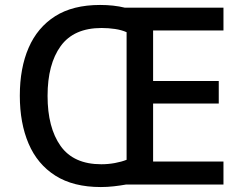

<svg xmlns="http://www.w3.org/2000/svg" viewBox="-20 -745 981 775"><path d="M384 -725Q439 -725 484 -714H882V-622H598V-418H863V-327H598V-93H882V0H488Q466 4 439.5 7Q413 10 387 10Q276 10 203.5 -36Q131 -82 95.5 -165Q60 -248 60 -359Q60 -470 95.5 -552Q131 -634 202.5 -679.5Q274 -725 384 -725ZM390 -632Q278 -632 225 -559Q172 -486 172 -358Q172 -230 224.5 -156Q277 -82 389 -82Q417 -82 444 -87Q471 -92 491 -100V-615Q471 -624 444.5 -628Q418 -632 390 -632Z"/></svg>

Font: Noto Sans Ethiopic Medium
Style: Regular
Weight: 500
Designer: Monotype Design Team
Foundry: Monotype Imaging Inc.
Version: Version 2.102; ttfautohint (v1.8.4.7-5d5b)